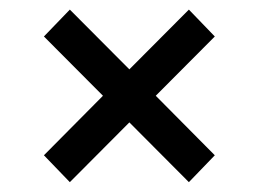

<svg xmlns="http://www.w3.org/2000/svg" viewBox="-20 -524 538 400"><path d="M373.5 -144.5 249.5 -269 125.5 -144.5 71.5 -200.5 194.5 -324.5 71.5 -448 125.5 -504 249.5 -379.5 373.5 -504 427.5 -448 304.5 -324.5 427.5 -200.5Z"/></svg>

Font: Argentum Novus Medium
Style: Regular
Weight: 500
Designer: Julieta Ulanovsky (font) & Cristiano Sobral (main changes)
Foundry: Julieta Ulanovsky (font) & Cristiano Sobral (main changes)
Version: Version 3.00;November 27, 2020;FontCreator 13.0.0.2655 64-bi